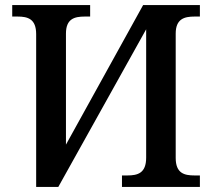

<svg xmlns="http://www.w3.org/2000/svg" viewBox="-20 -734 840 754"><path d="M122 -600V0H209L554 -619V-115C554 -54 521 -45 480 -45H459V0H765V-45H744C704 -45 670 -53 670 -114V-602C670 -660 704 -669 744 -669H765V-714H542L239 -166V-602C239 -660 272 -669 313 -669H334V-714H28V-669H49C89 -669 122 -660 122 -600Z"/></svg>

Font: Noto Serif Medium
Style: Regular
Weight: 500
Designer: Monotype Design Team
Foundry: Monotype Imaging Inc.
Version: Version 2.013